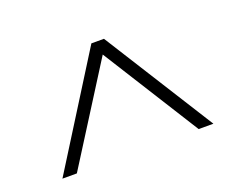

<svg xmlns="http://www.w3.org/2000/svg" viewBox="-69 -842 722 588"><g transform="rotate(-20 291.5 -547.5)"><path d="M46 -368 271 -727H312L538 -368H490L292 -683L93 -368Z"/></g></svg>

Font: Readex Pro Light
Style: Regular
Weight: 300
Designer: Bonnie Shaver-Troup, Thomas Jockin
Foundry: Lexend
Version: Version 1.200; ttfautohint (v1.8.3)